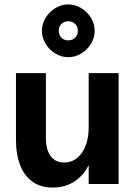

<svg xmlns="http://www.w3.org/2000/svg" viewBox="-20 -830 615 866"><path d="M52 -201V-500H187V-207Q187 -155 208.5 -126Q230 -97 269 -97Q319 -97 349.5 -141Q380 -185 380 -257L406 -207Q406 -141 382.5 -90.5Q359 -40 316.5 -12Q274 16 218 16Q165 16 128 -9.5Q91 -35 71.5 -83.5Q52 -132 52 -201ZM380 -500H515V0H380ZM169 -691Q169 -722 185.6 -749.4Q202.1 -776.9 229.6 -793.4Q257 -810 288 -810Q319 -810 346.4 -793.4Q373.9 -776.9 390.4 -749.4Q407 -722 407 -691Q407 -660 390.4 -632.6Q373.9 -605.1 346.4 -588.6Q319 -572 288 -572Q257 -572 229.6 -588.6Q202.1 -605.1 185.6 -632.6Q169 -660 169 -691ZM331 -691Q331 -710 319 -722Q307 -734 288 -734Q269 -734 257 -722Q245 -710 245 -691Q245 -672 257 -660Q269 -648 288 -648Q307 -648 319 -660Q331 -672 331 -691Z"/></svg>

Font: Uncut Sans Variable
Style: Regular
Weight: 400
Designer: Kasper Nordkvist
Foundry: UNCUT.wtf
Version: Version 1.303;Glyphs 3.1.2 (3151)